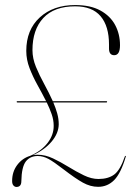

<svg xmlns="http://www.w3.org/2000/svg" viewBox="-20 -730 526 760"><path d="M28 -13.5Q28 -50 48 -76.8Q68 -103.5 99 -113Q143.5 -132 168.2 -164Q193 -196 192.5 -232.5Q192.5 -255 184.5 -278Q176.5 -301 165 -324.5H48.5Q46 -324.5 46 -327Q46 -329.5 48.5 -329.5H162.5Q146.5 -361 128.2 -393.8Q110 -426.5 97 -460.2Q84 -494 84 -528.5Q84 -612 137.5 -661Q191 -710 277.5 -710Q338 -710 377.2 -688.5Q416.5 -667 435.8 -631Q455 -595 455 -551Q455 -511.5 432 -511.5Q411.5 -511.5 411.5 -538V-553.5Q411.5 -626.5 378.2 -665.8Q345 -705 277.5 -705Q194.5 -705 151.5 -658.8Q108.5 -612.5 108.5 -531.5Q108.5 -499 122.2 -465.5Q136 -432 154.8 -397.8Q173.5 -363.5 189 -329.5H401.5Q404 -329.5 404 -327Q404 -324.5 401.5 -324.5H191Q200.5 -302.5 206.5 -281Q212.5 -259.5 212.5 -238Q212 -202.5 184.5 -169.8Q157 -137 110.5 -116Q120 -117.5 129.5 -117.5Q159 -117.5 189.8 -103Q220.5 -88.5 251.2 -69.5Q282 -50.5 312 -36Q342 -21.5 369.5 -21.5Q408.5 -21.5 432.2 -39.2Q456 -57 474.5 -111.5Q475.5 -113 477 -113Q479 -113 478 -110.5Q458.5 -44 432 -17.2Q405.5 9.5 368.5 9.5Q338 9.5 308.2 -7Q278.5 -23.5 231 -60Q193 -89.5 171.8 -101Q150.5 -112.5 129.5 -112.5Q99 -112.5 82.2 -90.8Q65.5 -69 64.5 -13Q64.5 10 45 10Q38.5 10 33.2 4.2Q28 -1.5 28 -13.5Z"/></svg>

Font: Fraunces 144pt S000 Thin
Style: Regular
Weight: 100
Version: Version 1.000; ttfautohint (v1.8.3)